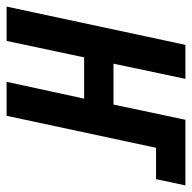

<svg xmlns="http://www.w3.org/2000/svg" viewBox="-24 -562 582 582"><g transform="rotate(90 267.0 -271.0)"><path d="M-4 0 112 -542H215L169 -324H293L339 -542H538L519 -453H424L327 0H224L275 -235H150L100 0Z"/></g></svg>

Font: Noto Sans ExtraCondensed SemiBold
Style: Italic
Weight: 600
Width: 2
Italic angle: -12°
Designer: Monotype Design Team
Foundry: Monotype Imaging Inc.
Version: Version 2.013; ttfautohint (v1.8.4.7-5d5b)